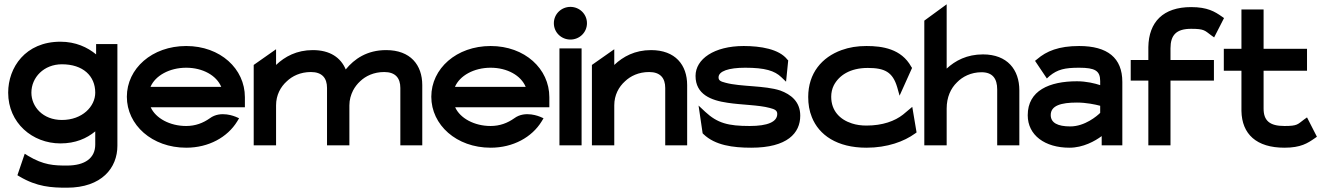

<svg xmlns="http://www.w3.org/2000/svg" viewBox="-20 -676 6152 893"><path d="M261 -9C331 -9 383 -32 423 -65V-4C423 59 376 94 291 94C231 94 183 92 111 49L95 39L61 139L71 145C152 193 219 197 291 197C454 197 526 104 526 2V-471H427V-423C387 -456 332 -482 261 -482C98 -482 18 -362 18 -245C18 -104 131 -9 261 -9ZM268 -377C366 -377 423 -323 423 -245C423 -181 363 -118 268 -118C179 -118 126 -180 126 -245C126 -316 184 -377 268 -377Z M846 11C951 11 1038 -38 1083 -111L1092 -126L1076 -133C1075 -133 1007 -164 956 -126C925 -104 889 -90 846 -90C770 -90 704 -126 681 -177H1119V-224C1119 -356 1005 -462 846 -462C687 -462 570 -357 570 -226C570 -95 687 11 846 11ZM846 -361C923 -361 987 -325 1009 -272H680C702 -324 768 -361 846 -361Z M1264 0V-186C1264 -234 1285 -272 1314 -298C1339 -322 1377 -341 1426 -341C1478 -341 1501 -313 1501 -267V0H1605V-186C1605 -212 1612 -235 1622 -255C1631 -272 1642 -286 1655 -298C1680 -322 1718 -341 1767 -341C1819 -341 1842 -313 1842 -267V0H1944V-280C1944 -374 1889 -443 1776 -443C1687 -443 1628 -402 1588 -353C1565 -408 1515 -443 1435 -443C1360 -443 1305 -413 1264 -374V-447L1160 -374V0Z M2262 11C2367 11 2454 -38 2499 -111L2508 -126L2492 -133C2491 -133 2423 -164 2372 -126C2341 -104 2305 -90 2262 -90C2186 -90 2120 -126 2097 -177H2535V-224C2535 -356 2421 -462 2262 -462C2103 -462 1986 -357 1986 -226C1986 -95 2103 11 2262 11ZM2262 -361C2339 -361 2403 -325 2425 -272H2096C2118 -324 2184 -361 2262 -361Z M2633 -492C2675 -492 2710 -525 2710 -568C2710 -611 2675 -644 2633 -644C2591 -644 2556 -611 2556 -568C2556 -525 2591 -492 2633 -492ZM2685 0V-451H2582V0Z M2837 0V-186C2837 -234 2858 -272 2887 -298C2912 -322 2950 -341 2999 -341C3051 -341 3074 -313 3074 -267V0H3176V-280C3176 -374 3121 -443 3008 -443C2933 -443 2878 -413 2837 -374V-447L2733 -374V0Z M3364 -198C3428 -188 3509 -188 3560 -174C3584 -168 3595 -162 3595 -146C3595 -109 3550 -90 3467 -90C3367 -90 3317 -103 3260 -156L3229 -185L3248 -56L3252 -52C3306 0 3389 11 3474 11C3642 11 3702 -57 3702 -138C3702 -204 3658 -237 3609 -255C3536 -279 3425 -272 3355 -291C3331 -297 3322 -302 3322 -316C3322 -345 3369 -361 3446 -361C3538 -361 3583 -347 3614 -317L3636 -296L3646 -395L3642 -399C3604 -448 3517 -462 3439 -462C3301 -462 3215 -401 3215 -323C3215 -237 3287 -209 3364 -198Z M3756 -131C3789 -48 3873 11 4010 11C4107 11 4185 -18 4236 -55L4243 -60L4223 -179L4180 -143C4142 -113 4085 -92 4010 -92C3986 -92 3963 -95 3942 -102C3886 -120 3846 -161 3846 -226C3846 -245 3850 -263 3858 -279C3882 -325 3933 -360 4016 -360C4095 -360 4132 -341 4153 -270L4164 -231L4222 -360L4218 -366C4172 -449 4084 -462 4010 -462C3967 -462 3930 -456 3894 -443C3803 -410 3739 -336 3739 -225C3739 -192 3744 -160 3756 -131Z M4383 0V-171C4383 -224 4402 -265 4431 -293C4456 -319 4496 -340 4545 -340C4596 -340 4618 -311 4618 -260V0H4721V-256C4721 -352 4665 -423 4552 -423C4477 -423 4423 -394 4383 -357V-656L4279 -580V0Z M4954 11C5018 11 5073 -20 5104 -43V0H5200V-295C5200 -407 5131 -462 4999 -462C4904 -462 4847 -438 4804 -401L4794 -393L4849 -311L4862 -323C4899 -353 4932 -361 4999 -361C5073 -361 5097 -347 5097 -299V-280C5073 -288 5033 -298 4989 -298C4861 -298 4760 -255 4760 -140C4760 -47 4840 11 4954 11ZM4989 -199C5032 -199 5075 -190 5097 -184V-151C5083 -137 5026 -88 4958 -88C4899 -88 4867 -105 4867 -141C4867 -185 4915 -199 4989 -199Z M5321 -301V0H5424V-301H5626V-397H5424V-451C5424 -513 5451 -542 5520 -542C5582 -542 5583 -534 5613 -512L5627 -502L5673 -592L5663 -599C5630 -622 5596 -643 5520 -643C5390 -643 5323 -574 5321 -457V-397H5239V-301Z M5754 -347V-160C5756 -52 5824 11 5954 11C6030 11 6062 -10 6095 -33L6105 -40L6059 -130L6045 -120C6015 -98 6016 -90 5954 -90C5885 -90 5857 -115 5857 -171V-347H6059V-449H5857V-632H5754V-449H5672V-347Z"/></svg>

Font: Charger Pro
Style: BlkExt
Weight: 900
Designer: Jasper
Foundry: Cannot Into Space Fonts
Version: Version 1.09